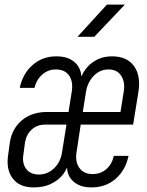

<svg xmlns="http://www.w3.org/2000/svg" viewBox="-20 -805 640 835"><path d="M126 10Q64 10 34.5 -30Q5 -70 16 -135L23 -187Q33 -247 76 -282.5Q119 -318 184 -318H278L292 -406Q299 -450 280.5 -476.5Q262 -503 223 -503Q189 -503 163.5 -480.5Q138 -458 130 -423H66Q79 -485 122 -522.5Q165 -560 225 -560Q264 -560 287.5 -546.5Q311 -533 322 -513.5Q333 -494 333 -476H336Q343 -494 360 -513.5Q377 -533 404 -546.5Q431 -560 467 -560Q532 -560 562.5 -518Q593 -476 582 -406L559 -263H331L313 -144Q306 -102 325 -75Q344 -48 382 -48Q418 -48 442.5 -69.5Q467 -91 475 -127H539Q526 -65 483 -27.5Q440 10 378 10Q340 10 316.5 -3.5Q293 -17 282.5 -36Q272 -55 272 -73H269Q263 -55 245 -36Q227 -17 197.5 -3.5Q168 10 126 10ZM340 -318H504L518 -406Q525 -448 507 -475.5Q489 -503 452 -503Q415 -503 388 -475.5Q361 -448 354 -406ZM149 -46Q187 -46 215.5 -73.5Q244 -101 250 -144L269 -263H175Q142 -263 118.5 -242Q95 -221 89 -187L82 -135Q75 -96 93.5 -71Q112 -46 149 -46ZM317 -645 445 -785H523L390 -645Z"/></svg>

Font: NKDuy Mono ExtraLight
Style: Italic
Weight: 200
Italic angle: -9°
Monospace: yes
Designer: NKDuy
Foundry: NKDuy
Version: Version 2.251; ttfautohint (v1.8.4.7-5d5b)